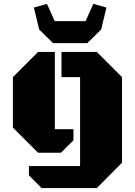

<svg xmlns="http://www.w3.org/2000/svg" viewBox="-20 -786 694 988"><path d="M193.8 181.6 128.9 116.2V68.4H392.1V-389.2H296.4V-518.6H478.5L607.9 -389.2V51.3L478.5 181.6ZM175.8 0 46.4 -129.4V-389.2L175.8 -518.6H262.2V-121.1H357.9V-64L293.5 0ZM252.9 -564 181.6 -634.3 154.3 -747.1 221.7 -766.1 261.7 -677.2H420.4L460.4 -766.1L527.8 -747.1L500.5 -634.3L429.2 -564Z"/></svg>

Font: Black Ops One
Style: Regular
Weight: 400
Designer: James Grieshaber, Eben Sorkin
Foundry: Sorkin Type Co.
Version: Version 1.004; ttfautohint (v1.8.4.7-5d5b)